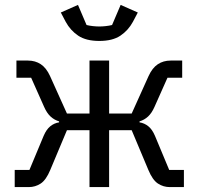

<svg xmlns="http://www.w3.org/2000/svg" viewBox="-20 -763 810 783"><path d="M40 0ZM40 -70H100L158 -209Q169 -235 185 -248Q201 -261 221 -264V-268Q201 -274 186 -288Q171 -302 160 -327L107 -446H47V-516H94Q124 -516 146.5 -501Q169 -486 184 -453L253 -300H345V-516H425V-300H517L586 -453Q601 -486 623.5 -501Q646 -516 676 -516H723V-446H663L610 -327Q599 -302 584 -288Q569 -274 549 -268V-264Q569 -261 585 -248Q601 -235 612 -209L670 -70H730V0H673Q646 0 624 -14.5Q602 -29 585 -70L517 -232H425V0H345V-232H253L185 -70Q168 -29 146 -14.5Q124 0 97 0H40ZM385 -596Q331 -596 299 -617.5Q267 -639 248 -674L228 -712L298 -743L333 -661Q345 -658 359 -656.5Q373 -655 385 -655Q397 -655 411 -656.5Q425 -658 437 -661L472 -743L542 -712L522 -674Q503 -639 471 -617.5Q439 -596 385 -596Z"/></svg>

Font: Aneliza
Style: Regular
Weight: 400
Designer: Mike Abbink, Paul van der Laan, Pieter van Rosmalen
Foundry: Bold Monday
Version: Version 3.001;September 8, 2019;FontCreator 11.5.0.2425 64-b